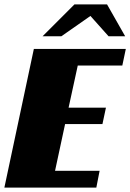

<svg xmlns="http://www.w3.org/2000/svg" viewBox="-20 -859 596 879"><path d="M0 0H421L436 -77H232L278 -291H449L465 -366H294L336 -559H540L556 -635H135ZM261 -693 394 -786 477 -693H553L470 -839H321L175 -693Z"/></svg>

Font: Racing Sans One
Style: Regular
Weight: 400
Designer: Pablo Impallari, Rodrigo Fuenzalida
Foundry: Pablo Impallari, Rodrigo Fuenzalida
Version: Version 1.001